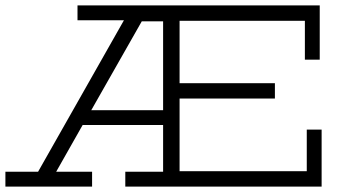

<svg xmlns="http://www.w3.org/2000/svg" viewBox="-40 -691 1281 711"><path d="M247 -616H419L101 -55H-20V0H301V-55H168L266 -228H564V-55H424V0H1151V-211H1096V-57H625V-326H978V-383H625V-614H1089V-470H1144V-671H247ZM485 -612H564V-283H298Z"/></svg>

Font: Stint Ultra Expanded
Style: Regular
Weight: 400
Width: 7
Designer: Astigmatic (AOETI)
Foundry: Astigmatic (AOETI)
Version: Version 1.000